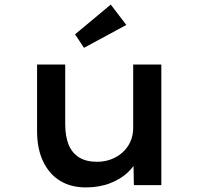

<svg xmlns="http://www.w3.org/2000/svg" viewBox="-20 -809 869 839"><path d="M355 10Q290 10 242.5 -19Q195 -48 168.5 -103.5Q142 -159 142 -236V-527H265V-267Q265 -213 280 -176.5Q295 -140 326 -121Q357 -102 404 -102Q436 -102 464.5 -112.5Q493 -123 515 -142.5Q537 -162 549.5 -189.5Q562 -217 562 -250V-527H685V0H565L563 -110L585 -122Q572 -88 540.5 -57.5Q509 -27 461.5 -8.5Q414 10 355 10ZM347 -600 308 -659 464 -789 532 -700Z"/></svg>

Font: Lexend Giga Medium
Style: Regular
Weight: 500
Designer: Bonnie Shaver-Troup, Thomas Jockin
Foundry: Lexend
Version: Version 1.007